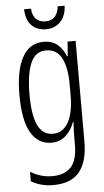

<svg xmlns="http://www.w3.org/2000/svg" viewBox="-63 -767 568 1047"><g transform="rotate(-5 221.0 -243.5)"><path d="M201 -542Q247 -542 276 -517.5Q305 -493 321 -453H325L331 -532H375V20Q375 128 329.5 184.5Q284 241 185 241Q119 241 65 210V158Q95 175 123.5 183.5Q152 192 184 192Q252 192 287 154.5Q322 117 322 30V-2Q322 -21 322.5 -43.5Q323 -66 325 -93H322Q305 -46 273.5 -18Q242 10 196 10Q123 10 83.5 -58Q44 -126 44 -264Q44 -398 83.5 -470Q123 -542 201 -542ZM209 -494Q150 -494 124.5 -432.5Q99 -371 99 -264Q99 -147 126 -92.5Q153 -38 207 -38Q247 -38 272.5 -64Q298 -90 310 -134.5Q322 -179 322 -233V-300Q322 -389 295.5 -441.5Q269 -494 209 -494ZM332 -728Q330 -673 299.5 -641Q269 -609 220 -609Q172 -609 142 -638.5Q112 -668 110 -728H148Q150 -691 169 -671.5Q188 -652 221 -652Q254 -652 272.5 -672Q291 -692 294 -728Z"/></g></svg>

Font: Noto Sans Hebrew ExtraCondensed Light
Style: Regular
Weight: 300
Width: 2
Designer: Monotype Design Team
Foundry: Monotype Imaging Inc.
Version: Version 2.004; ttfautohint (v1.8.4.7-5d5b)